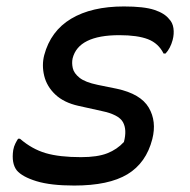

<svg xmlns="http://www.w3.org/2000/svg" viewBox="-20 -564 590 595"><path d="M231 -77Q282 -77 312.5 -89Q343 -101 364 -124Q374 -162 361 -185.5Q348 -209 295 -220L223 -236Q178 -246 151.5 -271Q125 -296 117 -329Q109 -362 117 -393Q137 -468 200.5 -506Q264 -544 364 -544Q426 -544 458 -533.5Q490 -523 504 -505Q515 -494 517.5 -476.5Q520 -459 515 -440Q508 -414 493 -398H487Q471 -430 438.5 -442.5Q406 -455 350 -455Q223 -455 205 -383Q202 -369 205.5 -353Q209 -337 226.5 -323Q244 -309 283 -301L342 -289Q416 -273 441 -230.5Q466 -188 452 -133Q433 -59 375 -24Q317 11 210 11Q137 11 93 -2.5Q49 -16 32 -36Q15 -58 21 -99Q23 -110 27.5 -119Q32 -128 36 -134H42Q79 -102 121.5 -89.5Q164 -77 231 -77Z"/></svg>

Font: Recursive Sn Csl St
Style: Italic
Weight: 400
Italic angle: -15°
Version: Version 1.079;hotconv 1.0.112;makeotfexe 2.5.65598; ttfautoh